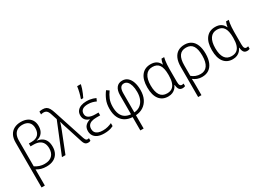

<svg xmlns="http://www.w3.org/2000/svg" viewBox="-33 -1720 3890 2873"><g transform="rotate(-30 1912.5 -283.0)"><path d="M301 -765Q363 -765 408.5 -743.5Q454 -722 479.5 -680.5Q505 -639 505 -578Q505 -508 470 -462.5Q435 -417 371 -405V-402Q423 -395 459 -371Q495 -347 513.5 -306.5Q532 -266 532 -206Q532 -140 505 -92Q478 -44 428 -18.5Q378 7 307 7Q256 7 216 -4.5Q176 -16 139 -39V240H82V-538Q82 -612 109 -662.5Q136 -713 185.5 -739Q235 -765 301 -765ZM300 -716Q252 -716 216 -697Q180 -678 159.5 -637.5Q139 -597 139 -534V-92Q176 -68 215 -55Q254 -42 302 -42Q387 -42 431 -86.5Q475 -131 475 -209Q475 -263 455.5 -300Q436 -337 397 -356Q358 -375 300 -375H247V-425H294Q368 -425 407 -464Q446 -503 446 -576Q446 -644 407.5 -680Q369 -716 300 -716Z M573 0 790 -532 760 -624Q750 -658 738 -678Q726 -698 709.5 -707.5Q693 -717 669 -717Q655 -717 643 -715Q631 -713 622 -710V-759Q630 -761 638.5 -762.5Q647 -764 657 -765Q667 -766 677 -766Q717 -766 741.5 -752.5Q766 -739 783.5 -709Q801 -679 817 -629L993 -90Q999 -72 1006 -61Q1013 -50 1021 -45Q1029 -40 1039 -40Q1047 -40 1054 -41.5Q1061 -43 1065 -44V0Q1060 2 1053.5 4.5Q1047 7 1040 8Q1033 9 1024 9Q1003 9 988 1.5Q973 -6 962.5 -22.5Q952 -39 944 -64L852 -351Q847 -366 841.5 -382Q836 -398 831.5 -413.5Q827 -429 823 -443.5Q819 -458 816 -470H814Q806 -443 796 -414Q786 -385 775 -357L634 0Z M1381 -305V-256H1317Q1266 -256 1231.5 -244Q1197 -232 1179.5 -207.5Q1162 -183 1162 -145Q1162 -111 1178.5 -87Q1195 -63 1227.5 -51Q1260 -39 1305 -39Q1353 -39 1391.5 -49.5Q1430 -60 1462 -75V-24Q1445 -15 1421 -7Q1397 1 1367.5 5.5Q1338 10 1302 10Q1235 10 1191 -9.5Q1147 -29 1125.5 -63.5Q1104 -98 1104 -142Q1104 -199 1134.5 -232Q1165 -265 1216 -279V-283Q1168 -298 1145 -328Q1122 -358 1122 -403Q1122 -450 1146.5 -481Q1171 -512 1212.5 -527Q1254 -542 1304 -542Q1338 -542 1364.5 -538Q1391 -534 1415 -526.5Q1439 -519 1463 -508L1442 -461Q1413 -475 1379 -484Q1345 -493 1304 -493Q1241 -493 1209 -469Q1177 -445 1177 -399Q1177 -351 1216 -328Q1255 -305 1328 -305ZM1255 -617Q1262 -635 1269 -658.5Q1276 -682 1282.5 -708Q1289 -734 1293.5 -759Q1298 -784 1301 -806H1362V-796Q1357 -770 1345.5 -736Q1334 -702 1319.5 -667.5Q1305 -633 1291 -606H1255Z M1690 -508Q1653 -458 1630 -402Q1607 -346 1607 -270Q1607 -195 1629 -144.5Q1651 -94 1692 -68.5Q1733 -43 1789 -39V-365Q1789 -451 1824 -496.5Q1859 -542 1925 -542Q1979 -542 2016.5 -510Q2054 -478 2074 -420Q2094 -362 2094 -284Q2094 -194 2062.5 -130Q2031 -66 1975 -30Q1919 6 1846 10V240H1789V10Q1714 6 1660.5 -27Q1607 -60 1578.5 -120.5Q1550 -181 1550 -270Q1550 -354 1577 -419Q1604 -484 1646 -538ZM1925 -493Q1885 -493 1865.5 -461.5Q1846 -430 1846 -366V-39Q1904 -42 1946.5 -72Q1989 -102 2013 -155.5Q2037 -209 2037 -283Q2037 -349 2023 -396Q2009 -443 1984.5 -468Q1960 -493 1925 -493Z M2415 -39Q2471 -39 2504.5 -64.5Q2538 -90 2554 -139.5Q2570 -189 2570 -260V-274Q2570 -387 2533.5 -440Q2497 -493 2418 -493Q2340 -493 2299.5 -433.5Q2259 -374 2259 -264Q2259 -154 2297.5 -96.5Q2336 -39 2415 -39ZM2407 10Q2309 10 2254.5 -60Q2200 -130 2200 -264Q2200 -399 2256.5 -470.5Q2313 -542 2414 -542Q2473 -542 2512 -518Q2551 -494 2572 -446H2575Q2578 -468 2584.5 -491Q2591 -514 2600 -532H2646Q2640 -510 2635.5 -480Q2631 -450 2628.5 -414Q2626 -378 2626 -337V-119Q2626 -73 2637.5 -56Q2649 -39 2669 -39Q2677 -39 2686 -40.5Q2695 -42 2700 -44V0Q2696 2 2688.5 4.5Q2681 7 2672.5 8.5Q2664 10 2655 10Q2618 10 2598.5 -13.5Q2579 -37 2574 -92H2569Q2557 -64 2535.5 -41Q2514 -18 2482.5 -4Q2451 10 2407 10Z M3210 -267Q3210 -179 3184.5 -117Q3159 -55 3111 -22.5Q3063 10 2994 10Q2948 10 2910.5 -4Q2873 -18 2845 -41H2842Q2844 -16 2844.5 13.5Q2845 43 2845 80V240H2788V-280Q2788 -367 2813 -425Q2838 -483 2885.5 -512.5Q2933 -542 3001 -542Q3067 -542 3113.5 -511Q3160 -480 3185 -418.5Q3210 -357 3210 -267ZM2999 -492Q2919 -492 2882 -437Q2845 -382 2845 -275V-94Q2874 -68 2912 -53.5Q2950 -39 2994 -39Q3072 -39 3112 -97Q3152 -155 3152 -267Q3152 -379 3115.5 -435.5Q3079 -492 2999 -492Z M3531 -39Q3587 -39 3620.5 -64.5Q3654 -90 3670 -139.5Q3686 -189 3686 -260V-274Q3686 -387 3649.5 -440Q3613 -493 3534 -493Q3456 -493 3415.5 -433.5Q3375 -374 3375 -264Q3375 -154 3413.5 -96.5Q3452 -39 3531 -39ZM3523 10Q3425 10 3370.5 -60Q3316 -130 3316 -264Q3316 -399 3372.5 -470.5Q3429 -542 3530 -542Q3589 -542 3628 -518Q3667 -494 3688 -446H3691Q3694 -468 3700.5 -491Q3707 -514 3716 -532H3762Q3756 -510 3751.5 -480Q3747 -450 3744.5 -414Q3742 -378 3742 -337V-119Q3742 -73 3753.5 -56Q3765 -39 3785 -39Q3793 -39 3802 -40.5Q3811 -42 3816 -44V0Q3812 2 3804.5 4.5Q3797 7 3788.5 8.5Q3780 10 3771 10Q3734 10 3714.5 -13.5Q3695 -37 3690 -92H3685Q3673 -64 3651.5 -41Q3630 -18 3598.5 -4Q3567 10 3523 10Z"/></g></svg>

Font: Noto Sans Display Light
Style: Regular
Weight: 300
Designer: Monotype Design Team
Foundry: Monotype Imaging Inc.
Version: Version 2.003